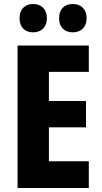

<svg xmlns="http://www.w3.org/2000/svg" viewBox="-20 -942 509 962"><path d="M78 -851C78 -804 106 -780 146 -780C187 -780 215 -806 215 -851C215 -896 187 -922 146 -922C106 -922 78 -897 78 -851ZM276 -851C276 -805 303 -780 345 -780C386 -780 414 -806 414 -851C414 -896 386 -922 345 -922C304 -922 276 -897 276 -851ZM425 0V-134H225V-304H411V-436H225V-582H425V-714H68V0Z"/></svg>

Font: Noto Sans Khmer UI Condensed ExtraBold
Style: Regular
Weight: 800
Width: 3
Designer: Danh Hong and the Monotype Design Team
Foundry: Monotype Imaging Inc.
Version: Version 2.002